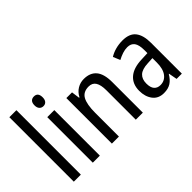

<svg xmlns="http://www.w3.org/2000/svg" viewBox="-93 -1175 1601 1601"><g transform="rotate(-45 707.0 -375.0)"><path d="M154 0H71V-760H154Z M338 -738Q385 -738 385 -681Q385 -654 372.5 -639Q360 -624 338 -624Q316 -624 302.5 -639Q289 -654 289 -681Q289 -710 302 -724Q315 -738 338 -738ZM378 -537V0H295V-537Z M735 -547Q809 -547 847 -501.5Q885 -456 885 -360V0H802V-347Q802 -410 782 -442Q762 -474 719 -474Q655 -474 629 -426.5Q603 -379 603 -279V0H520V-537H587L597 -464H602Q622 -504 657.5 -525.5Q693 -547 735 -547Z M1190 -546Q1272 -546 1308.5 -499.5Q1345 -453 1345 -363V0H1283L1269 -75H1266Q1241 -32 1208.5 -11Q1176 10 1126 10Q1061 10 1026.5 -35.5Q992 -81 992 -150Q992 -229 1043 -273.5Q1094 -318 1193 -321L1263 -324V-359Q1263 -422 1242 -450Q1221 -478 1179 -478Q1151 -478 1122 -468.5Q1093 -459 1063 -443L1037 -505Q1069 -525 1108 -535.5Q1147 -546 1190 -546ZM1206 -262Q1137 -259 1107 -231Q1077 -203 1077 -151Q1077 -103 1097 -80.5Q1117 -58 1152 -58Q1202 -58 1232.5 -98Q1263 -138 1263 -213V-265Z"/></g></svg>

Font: Noto Sans Myanmar Condensed
Style: Regular
Weight: 400
Width: 3
Designer: Monotype Design Team
Foundry: Monotype Imaging Inc.
Version: Version 2.107; ttfautohint (v1.8.4.7-5d5b)